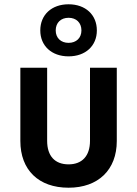

<svg xmlns="http://www.w3.org/2000/svg" viewBox="-20 -866 640 896"><path d="M300 -603C379 -603 432 -652 432 -724C432 -797 379 -846 300 -846C221 -846 168 -797 168 -724C168 -652 221 -603 300 -603ZM300 -666C264 -666 240 -689 240 -724C240 -760 264 -783 300 -783C336 -783 360 -760 360 -724C360 -689 336 -666 300 -666ZM300 10C438 10 525 -73 525 -208V-550H400V-209C400 -138 363 -99 300 -99C236 -99 200 -138 200 -209V-550H75V-208C75 -73 160 10 300 10Z"/></svg>

Font: Tekne LDO
Style: Bold
Weight: 700
Monospace: yes
Designer: Alessio Laiso, Mario Rullo, Paolo Rosset
Foundry: Alessio Laiso
Version: Version 1.000;hotconv 1.0.109;makeotfexe 2.5.65596